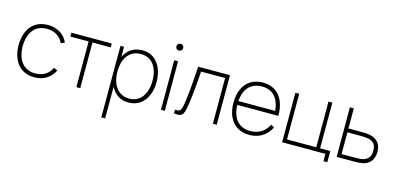

<svg xmlns="http://www.w3.org/2000/svg" viewBox="-81 -1254 4184 2022"><g transform="rotate(15 2011.0 -242.5)"><path d="M40 -270Q41.5 -357.5 70 -421.5Q98.5 -485.5 153.5 -520.2Q208.5 -555 287 -555Q336.5 -555 380 -538.8Q423.5 -522.5 455.5 -492.2Q487.5 -462 504 -421L464 -404Q441.5 -455.5 394.8 -484.2Q348 -513 287 -513Q188.5 -513 137.5 -447.8Q86.5 -382.5 85 -270Q86 -195.5 109 -141Q132 -86.5 177 -56.8Q222 -27 287 -27Q347 -27 392.8 -54.8Q438.5 -82.5 463 -135L504 -117Q470.5 -52 415.5 -18.5Q360.5 15 287 15Q208.5 15 153.5 -20.5Q98.5 -56 70 -120.2Q41.5 -184.5 40 -270Z M743 -498H544V-540H984V-498H785V0H743Z M1086 -271Q1086 -354 1112.8 -418.2Q1139.5 -482.5 1192 -518.8Q1244.5 -555 1318 -555Q1388.5 -555 1439.8 -517.8Q1491 -480.5 1518 -416Q1545 -351.5 1545 -271Q1545 -189 1517.8 -124Q1490.5 -59 1437.5 -22Q1384.5 15 1310 15Q1240.5 15 1189.8 -22.5Q1139 -60 1112.5 -124.8Q1086 -189.5 1086 -271ZM1079 -540H1118V-115H1121V240H1079ZM1500 -271Q1500 -341.5 1479 -396.2Q1458 -451 1415.2 -482Q1372.5 -513 1310 -513Q1248.5 -513 1205.2 -482.2Q1162 -451.5 1140 -397Q1118 -342.5 1118 -271Q1118 -200.5 1140 -145.2Q1162 -90 1205.2 -58.5Q1248.5 -27 1310 -27Q1371 -27 1413.8 -58.5Q1456.5 -90 1478.2 -145.2Q1500 -200.5 1500 -271Z M1665 -540H1707V0H1665ZM1649 -688Q1649 -698.5 1653.8 -707Q1658.5 -715.5 1667 -720.2Q1675.5 -725 1686 -725Q1696 -725 1704.5 -720.2Q1713 -715.5 1718 -707Q1723 -698.5 1723 -688Q1723 -678 1718 -669.5Q1713 -661 1704.5 -656.2Q1696 -651.5 1686 -651.5Q1675.5 -651.5 1667 -656.2Q1658.5 -661 1653.8 -669.5Q1649 -678 1649 -688Z M1887 -122Q1899 -196 1907.8 -291Q1916.5 -386 1926 -540H2273V0H2231V-498H1969L1967 -468.5Q1948.5 -202 1925 -86Q1917 -47 1906.5 -27Q1896 -7 1873 0.2Q1850 7.5 1807 0V-40Q1836 -35 1851.8 -43.5Q1867.5 -52 1874.5 -70.5Q1881.5 -89 1887 -122Z M2383 -270Q2383 -358 2412.8 -422.2Q2442.5 -486.5 2498 -520.8Q2553.5 -555 2630 -555Q2707 -555 2762.2 -520Q2817.5 -485 2846.8 -418.2Q2876 -351.5 2876 -258H2831V-272Q2829 -349.5 2805.2 -403.2Q2781.5 -457 2737 -485Q2692.5 -513 2630 -513Q2566.5 -513 2521 -484.2Q2475.5 -455.5 2451.8 -401Q2428 -346.5 2428 -270Q2428 -193.5 2451.8 -139Q2475.5 -84.5 2521 -55.8Q2566.5 -27 2630 -27Q2696.5 -27 2747.2 -58.2Q2798 -89.5 2828 -149L2863 -129Q2841 -83 2806.5 -50.8Q2772 -18.5 2727.2 -1.8Q2682.5 15 2630 15Q2554 15 2498.2 -19.5Q2442.5 -54 2412.8 -118.2Q2383 -182.5 2383 -270ZM2410 -300H2850V-258H2410Z M3458 0H2986V-540H3028V-42H3347V-540H3389V-42H3500V80H3458Z M3580 -540H3623V-321H3769Q3819.5 -321 3848 -316Q3908.5 -306 3945.2 -269.2Q3982 -232.5 3982 -161Q3982 -117.5 3966.2 -85Q3950.5 -52.5 3924 -33.2Q3897.5 -14 3865 -7Q3845.5 -3 3825.5 -1.5Q3805.5 0 3779 0H3581ZM3858 -49Q3893 -59 3915 -84.5Q3937 -110 3937 -161Q3937 -212.5 3914.8 -238.5Q3892.5 -264.5 3849 -273Q3819 -279 3767 -279H3623V-42H3767Q3797 -42 3819.2 -43.2Q3841.5 -44.5 3858 -49Z"/></g></svg>

Font: Tap Sans
Style: Regular
Weight: 400
Designer: Tap Payments
Foundry: Tap Payments
Version: Version 1.001;Glyphs 3.1.2 (3151)